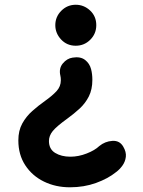

<svg xmlns="http://www.w3.org/2000/svg" viewBox="-20 -607 604 812"><path d="M213.9 -500.5Q213.9 -536.1 239.3 -561.5Q264.6 -586.9 300.3 -586.9Q335 -586.9 361.1 -562.5Q387.2 -538.1 387.2 -500.5Q387.2 -464.4 361.8 -439Q336.4 -413.6 300.3 -413.6Q263.2 -413.6 238.5 -439.9Q213.9 -466.3 213.9 -500.5ZM501 12.7Q514.6 35.6 512.2 56.2Q509.8 76.7 497.8 93.3Q485.8 109.9 471.2 120.6Q437 148.4 386.2 166.7Q335.4 185.1 275.9 185.1Q215.3 185.1 165.8 160.9Q116.2 136.7 86.9 92Q57.6 47.4 57.6 -13.2Q57.6 -54.7 74.2 -84.7Q90.8 -114.7 116.7 -137.7Q142.6 -160.6 170.4 -180.2Q200.7 -201.7 219 -221.4Q237.3 -241.2 237.3 -267.6Q237.3 -278.8 235.4 -286.6Q228 -317.4 245.6 -338.6Q263.2 -359.9 287.1 -363.3Q319.8 -368.7 339.4 -353.8Q358.9 -338.9 365.2 -314.5Q370.6 -293.9 370.6 -269.5Q370.6 -228.5 355.7 -199.2Q340.8 -169.9 316.9 -147.9Q293 -126 266.1 -106.4Q218.8 -72.3 202.9 -52.5Q187 -32.7 187 -10.7Q187 23.4 213.1 39.6Q239.3 55.7 277.8 55.7Q312 55.7 346.4 42.2Q380.9 28.8 399.9 10.7Q424.3 -9.3 455.1 -11.2Q485.8 -13.2 501 12.7Z"/></svg>

Font: Mikhak-DS1-FD Bold
Style: Bold
Weight: 700
Designer: Amin Abedi
Version: Version 3.2